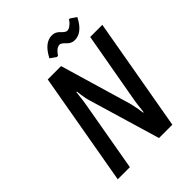

<svg xmlns="http://www.w3.org/2000/svg" viewBox="-241 -992 1119 1119"><g transform="rotate(-45 319.0 -432.5)"><path d="M462 -750Q434 -750 413.5 -772.5Q393 -795 380 -795Q372 -795 363 -790.5Q354 -786 348 -780Q342 -774 337 -768Q332 -762 330 -758L327 -755H318L282 -780Q325 -865 387 -865Q415 -865 435.5 -842.5Q456 -820 469 -820Q482 -820 495.5 -830Q509 -840 515.5 -849Q522 -858 522 -860H531L567 -835Q524 -750 462 -750ZM65 0 188 -700H298L429 -255Q433 -239 440 -201Q442 -190 444 -170H448L452 -201Q453 -209 455 -228Q457 -247 459 -255L538 -700H638L515 0H405L273 -445Q268 -459 262 -499Q260 -510 258 -530H254L250 -499Q249 -491 247 -472Q245 -453 243 -445L165 0Z"/></g></svg>

Font: Scada
Style: Italic
Weight: 400
Italic angle: -10°
Designer: Jovanny Lemonad
Foundry: Jovanny Lemonad
Version: Version 4.100;PS 004.100;hotconv 1.0.88;makeotf.lib2.5.64775